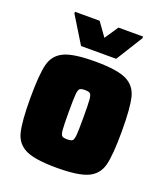

<svg xmlns="http://www.w3.org/2000/svg" viewBox="-132 -794 771 893"><g transform="rotate(20 253.5 -347.5)"><path d="M27 -255Q27 -371 40 -422.5Q53 -474 99.5 -496Q146 -518 253 -518Q360 -518 407 -496Q454 -474 467 -422.5Q480 -371 480 -255Q480 -139 467 -87.5Q454 -36 407 -14Q360 8 253 8Q146 8 99.5 -14Q53 -36 40 -87.5Q27 -139 27 -255ZM290 -255Q290 -320 288 -342.5Q286 -365 279.5 -371Q273 -377 253 -377Q234 -377 227.5 -371Q221 -365 219 -342.5Q217 -320 217 -255Q217 -190 219 -167.5Q221 -145 227.5 -139Q234 -133 253 -133Q273 -133 279.5 -139Q286 -145 288 -167.5Q290 -190 290 -255ZM166 -563 85 -695V-703H207L255 -636L300 -703H422V-695L340 -563Z"/></g></svg>

Font: Saira Semi Condensed Black
Style: Regular
Weight: 900
Width: 4
Designer: Hector Gatti with collaboration of the Omnibus-Type team
Foundry: Omnibus-Type
Version: Version 1.001; ttfautohint (v1.8)